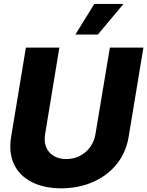

<svg xmlns="http://www.w3.org/2000/svg" viewBox="-20 -977 771 1006"><path d="M555.7 -727.5H731.4L653.8 -258.8Q640.1 -177.2 591.3 -116.9Q542.5 -56.6 467.8 -23.7Q393.1 9.3 300.8 9.8Q209 9.3 145.3 -23.7Q81.5 -56.6 53.2 -116.9Q24.9 -177.2 38.1 -258.8L115.7 -727.5H291L216.3 -273.4Q210 -235.8 221.7 -206.5Q233.4 -177.2 260.7 -160.4Q288.1 -143.6 327.1 -143.6Q366.7 -143.6 398.9 -160.4Q431.2 -177.2 452.4 -206.5Q473.6 -235.8 480 -273.4ZM375 -795.9 474.1 -956.5H627L492.7 -795.9Z"/></svg>

Font: Inter Tight ExtraBold
Style: Italic
Weight: 800
Italic angle: -9.39999°
Designer: Rasmus Andersson
Foundry: rsms
Version: Version 3.004